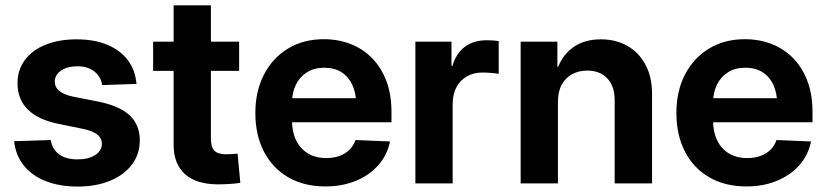

<svg xmlns="http://www.w3.org/2000/svg" viewBox="-20 -685 3086 717"><path d="M489.7 -371.6 361.3 -367.2Q357.9 -396.5 333.7 -417Q309.6 -437.5 269 -437.5Q231.4 -437.5 208 -421.4Q184.6 -405.3 184.6 -380.4Q184.6 -359.4 201.4 -345.5Q218.3 -331.5 252.4 -324.2L349.1 -305.2Q427.2 -289.1 464.6 -253.9Q502 -218.8 502 -161.1Q502 -108.9 472.4 -70.1Q442.9 -31.2 390.6 -9.8Q338.4 11.7 270.5 11.7Q203.1 11.7 151.6 -8.3Q100.1 -28.3 69.3 -66.4Q38.6 -104.5 32.7 -157.7L169.4 -162.1Q175.3 -127.4 200.9 -108.6Q226.6 -89.8 269 -89.8Q311 -89.8 335.7 -106.2Q360.4 -122.6 360.4 -147.9Q360.4 -169.4 342.8 -182.9Q325.2 -196.3 291 -203.6L199.2 -222.2Q122.6 -237.8 84 -275.9Q45.4 -314 45.4 -374Q45.4 -423.8 72.8 -460.7Q100.1 -497.6 149.7 -517.8Q199.2 -538.1 266.1 -538.1Q332 -538.1 380.6 -517.8Q429.2 -497.6 457.3 -460.4Q485.4 -423.3 489.7 -371.6Z M873 -529.3V-420.4H551.8V-529.3ZM628.4 -665H767.6V-166.5Q767.6 -135.7 780.5 -122.3Q793.5 -108.9 823.7 -108.9Q834 -108.9 846.4 -109.6Q858.9 -110.4 867.2 -111.3L877.4 -2.4Q860.4 0.5 838.4 2Q816.4 3.4 793.9 3.4Q713.4 3.4 670.9 -34.7Q628.4 -72.8 628.4 -144Z M1195.3 11.2Q1114.7 11.2 1055.9 -23.2Q997.1 -57.6 965.3 -119.4Q933.6 -181.2 933.6 -263.2Q933.6 -344.2 965.6 -406.2Q997.6 -468.3 1055.2 -503.4Q1112.8 -538.6 1189 -538.6Q1243.7 -538.6 1289.8 -520.5Q1335.9 -502.4 1370.1 -467.3Q1404.3 -432.1 1423.1 -381.8Q1441.9 -331.5 1441.9 -267.1V-228.5H988.3V-318.4H1374L1310.1 -295.4Q1310.1 -336.9 1295.9 -367.7Q1281.7 -398.4 1255.4 -415.3Q1229 -432.1 1190.9 -432.1Q1153.3 -432.1 1126.2 -415Q1099.1 -397.9 1084.7 -368.2Q1070.3 -338.4 1070.3 -298.3V-236.8Q1070.3 -193.4 1085.7 -161.4Q1101.1 -129.4 1129.9 -112.1Q1158.7 -94.7 1198.2 -94.7Q1226.1 -94.7 1248 -102.8Q1270 -110.8 1285.2 -126Q1300.3 -141.1 1307.6 -162.1L1436.5 -156.7Q1426.3 -106.4 1393.3 -68.8Q1360.4 -31.2 1309.6 -10Q1258.8 11.2 1195.3 11.2Z M1531.2 0V-529.3H1666V-439H1669.4Q1683.6 -486.3 1716.3 -510.5Q1749 -534.7 1797.9 -534.7Q1810.1 -534.7 1821.8 -533.9Q1833.5 -533.2 1842.3 -531.7V-409.2Q1833.5 -411.1 1815.7 -412.6Q1797.9 -414.1 1780.8 -414.1Q1749 -414.1 1724.1 -400.1Q1699.2 -386.2 1684.8 -359.9Q1670.4 -333.5 1670.4 -296.4V0Z M2063.5 -304.2V0H1924.3V-529.3H2061.5V-435.5L2064.9 -436.5Q2083 -482.4 2123.3 -510.3Q2163.6 -538.1 2224.1 -538.1Q2279.8 -538.1 2322.8 -513.7Q2365.7 -489.3 2390.4 -443.6Q2415 -397.9 2415 -333.5V0H2275.4V-310.5Q2275.4 -363.3 2247.8 -392.3Q2220.2 -421.4 2172.9 -421.4Q2141.6 -421.4 2116.7 -408Q2091.8 -394.5 2077.6 -368.7Q2063.5 -342.8 2063.5 -304.2Z M2767.6 11.2Q2687 11.2 2628.2 -23.2Q2569.3 -57.6 2537.6 -119.4Q2505.9 -181.2 2505.9 -263.2Q2505.9 -344.2 2537.8 -406.2Q2569.8 -468.3 2627.4 -503.4Q2685.1 -538.6 2761.2 -538.6Q2815.9 -538.6 2862.1 -520.5Q2908.2 -502.4 2942.4 -467.3Q2976.6 -432.1 2995.4 -381.8Q3014.2 -331.5 3014.2 -267.1V-228.5H2560.5V-318.4H2946.3L2882.3 -295.4Q2882.3 -336.9 2868.2 -367.7Q2854 -398.4 2827.6 -415.3Q2801.3 -432.1 2763.2 -432.1Q2725.6 -432.1 2698.5 -415Q2671.4 -397.9 2657 -368.2Q2642.6 -338.4 2642.6 -298.3V-236.8Q2642.6 -193.4 2658 -161.4Q2673.3 -129.4 2702.1 -112.1Q2731 -94.7 2770.5 -94.7Q2798.3 -94.7 2820.3 -102.8Q2842.3 -110.8 2857.4 -126Q2872.6 -141.1 2879.9 -162.1L3008.8 -156.7Q2998.5 -106.4 2965.6 -68.8Q2932.6 -31.2 2881.8 -10Q2831.1 11.2 2767.6 11.2Z"/></svg>

Font: Inter Cardless Tabular Bold
Style: Bold
Weight: 700
Designer: Rasmus Andersson
Foundry: rsms
Version: Version 4.000;git-4fc901f